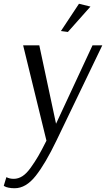

<svg xmlns="http://www.w3.org/2000/svg" viewBox="-37 -741 564 1021"><path d="M444 -706 324 -571 287 -576 383 -721ZM-3 201Q14 210 36 210Q60 210 82 196Q104 182 126.5 150.5Q149 119 166.5 89Q184 59 210 7L86 -500H172L261 -83L455 -500H507L263 7Q205 128 153 194Q101 260 41 260Q23 260 8.5 257Q-6 254 -12 250L-17 247Z"/></svg>

Font: Arsenal
Style: Italic
Weight: 400
Italic angle: -9.10001°
Designer: Andrij Shevchenko
Foundry: Stairsfor
Version: Version 2.001;PS 002.001;hotconv 1.0.88;makeotf.lib2.5.64775